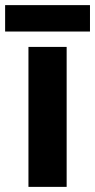

<svg xmlns="http://www.w3.org/2000/svg" viewBox="-33 -729 371 749"><path d="M318 -709H-13V-606H318ZM227 0V-546H78V0Z"/></svg>

Font: Noto Traditional Nushu
Style: Bold
Weight: 700
Designer: LIU Zhao
Foundry: LiuZhao Studio
Version: Version 2.003